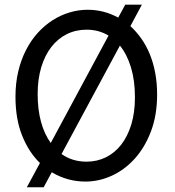

<svg xmlns="http://www.w3.org/2000/svg" viewBox="-20 -767 753 824"><path d="M141.6 -363.8Q141.6 -296.9 156 -244.1Q170.4 -191.4 197.8 -153.3L445.8 -614.3Q403.8 -639.6 351.6 -639.6Q305.2 -639.6 266.6 -620.4Q228 -601.1 200.2 -565.2Q172.4 -529.3 157 -478.3Q141.6 -427.2 141.6 -363.8ZM559.1 -349.1Q559.1 -421.4 542.2 -477.3Q525.4 -533.2 494.6 -571.3L244.1 -106Q290 -73.2 351.6 -73.2Q396.5 -73.2 434.6 -92Q472.7 -110.8 500.2 -146.2Q527.8 -181.6 543.5 -232.9Q559.1 -284.2 559.1 -349.1ZM588.9 -747.1 539.6 -654.8Q564.9 -631.8 586.2 -601.8Q607.4 -571.8 622.6 -535.2Q637.7 -498.5 646 -454.8Q654.3 -411.1 654.3 -361.3Q654.3 -273.4 628.2 -204.1Q602.1 -134.8 558.8 -86.7Q515.6 -38.6 460.4 -13.2Q405.3 12.2 346.7 12.2Q269 12.2 202.1 -27.8L167.5 36.6H95.2L151.4 -67.4Q103.5 -113.8 75 -185.1Q46.4 -256.3 46.4 -351.6Q46.4 -410.2 58.3 -460.4Q70.3 -510.7 91.6 -552.2Q112.8 -593.8 142.1 -626Q171.4 -658.2 205.8 -680.2Q240.2 -702.1 278.6 -713.6Q316.9 -725.1 356.4 -725.1Q391.1 -725.1 424.1 -716.6Q457 -708 487.3 -691.4L517.6 -747.1Z"/></svg>

Font: Andika New Basic
Style: Regular
Weight: 400
Designer: Victor Gaultney, Annie Olsen, Julie Remington, Don Collingsworth, Eric Hays
Foundry: SIL International
Version: Version 5.500